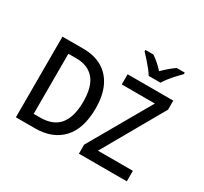

<svg xmlns="http://www.w3.org/2000/svg" viewBox="-183 -1208 1566 1472"><g transform="rotate(30 600.0 -472.0)"><path d="M832 -784Q819 -806 797.5 -833Q776 -860 752.5 -886Q729 -912 711 -931V-944H781Q833 -910 883 -855Q910 -882 936.5 -904.5Q963 -927 988 -944H1059V-931Q1040 -912 1016 -886Q992 -860 970.5 -833Q949 -806 936 -784ZM109 0V-714H296Q390 -714 459.5 -674.5Q529 -635 567 -557Q605 -479 605 -364Q605 -185 518.5 -92.5Q432 0 278 0ZM270 -91Q386 -91 441.5 -159Q497 -227 497 -361Q497 -497 441.5 -560Q386 -623 287 -623H214V-91ZM667 0V-80L979 -624H686V-714H1090V-634L782 -93H1091V0Z"/></g></svg>

Font: Noto Sans Mono Medium
Style: Regular
Weight: 500
Designer: Monotype Design Team
Foundry: Monotype Imaging Inc.
Version: Version 2.014